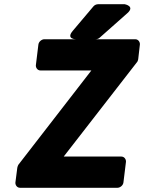

<svg xmlns="http://www.w3.org/2000/svg" viewBox="-20 -865 683 910"><path d="M53 0C52 11 60 25 75 25H537C548 25 563 15 565 0L577 -98C578 -109 570 -123 555 -123H282L629 -570C632 -573 634 -579 635 -584L643 -654C644 -665 636 -679 621 -679H190C179 -679 164 -669 162 -654L150 -556C149 -545 157 -531 172 -531H413L67 -84C65 -81 63 -75 62 -70ZM583 -802C622 -836 571 -845 571 -845H445C438 -845 429 -842 423 -835L325 -719C291 -679 340 -679 340 -679H433C438 -679 447 -681 452 -686Z"/></svg>

Font: Falling Sky
Style: BlkObl
Weight: 900
Designer: Paul D. Hunt
Foundry: Adobe Systems Incorporated
Version: Version 1.02